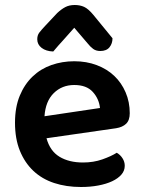

<svg xmlns="http://www.w3.org/2000/svg" viewBox="-20 -733 574 768"><path d="M166 -180Q180 -129 218 -106Q256 -83 312 -83Q354 -83 389.5 -95.5Q425 -108 447 -122Q461 -114 470 -100Q479 -86 479 -70Q479 -50 465.5 -34.5Q452 -19 428.5 -8Q405 3 373 9Q341 15 304 15Q245 15 196.5 -1Q148 -17 113.5 -49.5Q79 -82 59.5 -130Q40 -178 40 -242Q40 -304 59 -350Q78 -396 110.5 -427Q143 -458 186 -473Q229 -488 277 -488Q326 -488 367 -472.5Q408 -457 437 -429.5Q466 -402 482.5 -363.5Q499 -325 499 -280Q499 -252 484.5 -238Q470 -224 444 -220ZM277 -393Q228 -393 195 -360.5Q162 -328 158 -268L380 -301Q376 -338 351 -365.5Q326 -393 277 -393ZM277 -622Q252 -593 233 -572.5Q214 -552 193 -527Q164 -528 146.5 -541.5Q129 -555 129 -576Q129 -592 137.5 -603Q146 -614 162 -631L209 -681Q225 -696 241 -704.5Q257 -713 279 -713Q300 -713 316.5 -705.5Q333 -698 353 -674L430 -580Q430 -559 418 -544Q406 -529 381 -529Q364 -529 352.5 -537.5Q341 -546 330 -560Z"/></svg>

Font: Baloo Bhai 2 SemiBold
Style: Regular
Weight: 600
Designer: Supriya Tembe, Noopur Datye and Ek Type
Foundry: Ek Type
Version: Version 1.640;PS 1.000;hotconv 16.6.51;makeotf.lib2.5.65220;